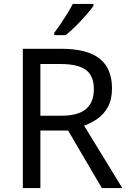

<svg xmlns="http://www.w3.org/2000/svg" viewBox="-20 -964 662 984"><path d="M294 -714Q427 -714 490.5 -663.5Q554 -613 554 -511Q554 -454 533 -416Q512 -378 479.5 -355.5Q447 -333 411 -320L607 0H502L329 -295H187V0H97V-714ZM289 -636H187V-371H294Q381 -371 421 -405.5Q461 -440 461 -507Q461 -577 419 -606.5Q377 -636 289 -636ZM459 -934Q447 -916 422 -887.5Q397 -859 368.5 -830.5Q340 -802 316 -784H258V-796Q273 -815 290.5 -841Q308 -867 325 -894.5Q342 -922 353 -944H459Z"/></svg>

Font: Noto Sans Tamil Supplement
Style: Regular
Weight: 400
Designer: Ek Type
Foundry: Ek Type
Version: Version 2.001; ttfautohint (v1.8.4.7-5d5b)